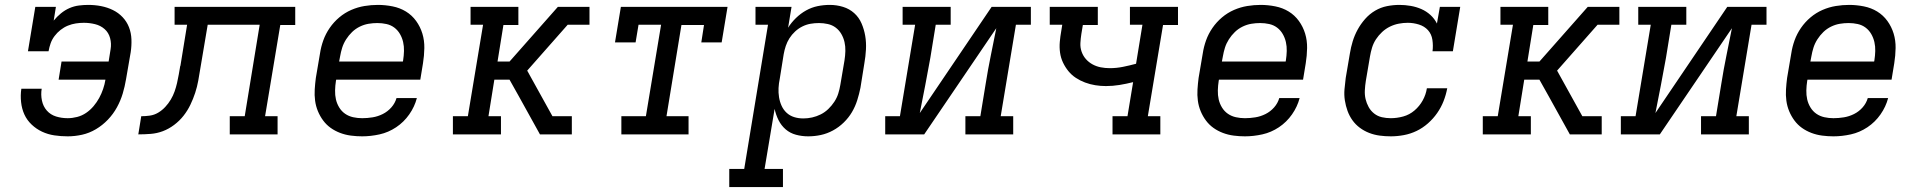

<svg xmlns="http://www.w3.org/2000/svg" viewBox="-20 -548 7840 783"><path d="M256 8Q228 8 201.5 4Q175 0 151.5 -11Q128 -22 109 -40Q90 -58 79.5 -81Q69 -104 66 -131.5Q63 -159 67 -186H150Q146 -162 151 -138Q156 -114 171 -97Q186 -80 208.5 -73Q231 -66 256 -66Q275 -66 294.5 -71Q314 -76 331 -87.5Q348 -99 361.5 -115Q375 -131 384.5 -148.5Q394 -166 400.5 -185Q407 -204 410 -223H219L231 -297H423L431 -347Q435 -370 429 -392.5Q423 -415 406.5 -429.5Q390 -444 367.5 -449.5Q345 -455 322 -455Q306 -455 289.5 -452.5Q273 -450 257 -443.5Q241 -437 227 -426Q213 -415 202.5 -401Q192 -387 186.5 -371.5Q181 -356 178 -339H94L124 -520H208L199 -464Q212 -480 228.5 -493.5Q245 -507 263.5 -515Q282 -523 301.5 -525.5Q321 -528 340 -528Q367 -528 392.5 -523Q418 -518 440.5 -507Q463 -496 480 -478Q497 -460 506 -437Q515 -414 516 -387.5Q517 -361 513 -335L494 -225Q489 -195 480.5 -166.5Q472 -138 457 -110.5Q442 -83 420 -60Q398 -37 371 -21Q344 -5 314.5 1.5Q285 8 256 8Z M544 0 556 -74Q573 -74 591 -76.5Q609 -79 625 -88.5Q641 -98 654 -112Q667 -126 676.5 -142Q686 -158 692 -175Q698 -192 702 -209.5Q706 -227 709 -244Q712 -261 715 -279L716 -280Q716 -280 716 -280.5Q716 -281 716 -281L743 -447H692V-520H1184V-446H1123L1061 -74H1112V0H917V-74H978L1039 -447H827L797 -269Q793 -244 788.5 -219Q784 -194 776 -169.5Q768 -145 756.5 -121Q745 -97 728.5 -76Q712 -55 690 -38.5Q668 -22 644 -13Q620 -4 594.5 -2Q569 0 544 0Z M1457 8Q1434 8 1411 5Q1388 2 1367 -6Q1346 -14 1328.5 -26.5Q1311 -39 1298 -56.5Q1285 -74 1276.5 -94.5Q1268 -115 1265 -137.5Q1262 -160 1263.5 -183.5Q1265 -207 1268 -230L1285 -330Q1289 -357 1298.5 -383.5Q1308 -410 1324.5 -434Q1341 -458 1363.5 -477Q1386 -496 1412.5 -507.5Q1439 -519 1466.5 -523.5Q1494 -528 1521 -528Q1551 -528 1581 -522Q1611 -516 1635.5 -501Q1660 -486 1677 -462.5Q1694 -439 1702.5 -411Q1711 -383 1710.5 -352Q1710 -321 1705 -290L1694 -223H1351L1350 -218Q1347 -199 1346.5 -179.5Q1346 -160 1350 -142.5Q1354 -125 1363.5 -109.5Q1373 -94 1387.5 -84Q1402 -74 1420 -70Q1438 -66 1457 -66Q1478 -66 1499.5 -69.5Q1521 -73 1541 -83Q1561 -93 1576 -110Q1591 -127 1597 -148H1680Q1671 -113 1649 -81.5Q1627 -50 1595.5 -29Q1564 -8 1528 0Q1492 8 1457 8ZM1363 -297H1623L1624 -302Q1627 -321 1627.5 -340Q1628 -359 1624 -376.5Q1620 -394 1611 -409.5Q1602 -425 1588 -435.5Q1574 -446 1556 -450Q1538 -454 1519 -454Q1501 -454 1483 -451Q1465 -448 1447.5 -439.5Q1430 -431 1416 -417.5Q1402 -404 1391.5 -387.5Q1381 -371 1375.5 -353.5Q1370 -336 1367 -318Z M1827 0V-74H1888L1950 -447H1899V-520H2094V-446H2033L2009 -297H2058L2255 -520H2384V-447H2295L2130 -260L2233 -74H2312V0H2182L2095 -157L2058 -223H1996L1972 -74H2023V0Z M2514 0V-74H2614L2676 -447H2584L2572 -375H2488L2512 -520H2947L2923 -375H2840L2851 -446H2759L2698 -74H2788V0Z M2954 215V141H3015L3112 -447H3061V-520H3208L3194 -435Q3207 -456 3226 -474.5Q3245 -493 3267.5 -505.5Q3290 -518 3314.5 -523Q3339 -528 3364 -528Q3364 -528 3364 -528Q3364 -528 3364 -528Q3392 -528 3418 -520Q3444 -512 3463.5 -494.5Q3483 -477 3493.5 -452.5Q3504 -428 3508.5 -401.5Q3513 -375 3511.5 -346.5Q3510 -318 3505 -290L3489 -190Q3484 -165 3476 -139.5Q3468 -114 3454.5 -91Q3441 -68 3421 -48.5Q3401 -29 3377 -16Q3353 -3 3327.5 2.5Q3302 8 3276 8Q3250 8 3226 1.5Q3202 -5 3184 -20.5Q3166 -36 3155 -58Q3144 -80 3139 -104L3098 141H3173V215ZM3256 -65Q3274 -65 3292 -69Q3310 -73 3327 -81.5Q3344 -90 3358 -103.5Q3372 -117 3382.5 -133Q3393 -149 3398.5 -166.5Q3404 -184 3407 -202L3424 -302Q3427 -321 3427.5 -340Q3428 -359 3424 -376.5Q3420 -394 3411 -409.5Q3402 -425 3388 -435.5Q3374 -446 3356 -450Q3338 -454 3320 -454Q3302 -454 3285 -451Q3268 -448 3252 -440Q3236 -432 3222.5 -419.5Q3209 -407 3199.5 -392Q3190 -377 3184.5 -360.5Q3179 -344 3176 -327L3160 -227Q3156 -208 3155 -189Q3154 -170 3157 -151.5Q3160 -133 3167.5 -116.5Q3175 -100 3188 -88Q3201 -76 3218.5 -70.5Q3236 -65 3256 -65Z M3590 0V-74H3650L3712 -447H3661V-520H3857V-447H3796L3774 -312Q3764 -255 3753 -199Q3742 -143 3731 -87L4024 -520H4184V-447H4123L4061 -74H4112V0H3917V-74H3978L4000 -208Q4009 -265 4020.5 -321Q4032 -377 4043 -433L3749 0Z M4517 0V-74H4578L4601 -213Q4573 -206 4545.5 -201.5Q4518 -197 4490 -197Q4468 -197 4446.5 -200.5Q4425 -204 4405 -211.5Q4385 -219 4367.5 -230.5Q4350 -242 4337 -258Q4324 -274 4315 -293Q4306 -312 4303 -333.5Q4300 -355 4302 -377.5Q4304 -400 4308 -422L4312 -447H4261V-520H4457V-446H4396L4390 -410Q4387 -391 4386 -372.5Q4385 -354 4391 -337Q4397 -320 4408.5 -307Q4420 -294 4435.5 -285.5Q4451 -277 4469 -273.5Q4487 -270 4506 -270Q4533 -270 4560 -275.5Q4587 -281 4613 -288L4639 -447H4588V-520H4784V-446H4723L4661 -74H4712V0Z M5057 8Q5034 8 5011 5Q4988 2 4967 -6Q4946 -14 4928.5 -26.5Q4911 -39 4898 -56.5Q4885 -74 4876.5 -94.5Q4868 -115 4865 -137.5Q4862 -160 4863.5 -183.5Q4865 -207 4868 -230L4885 -330Q4889 -357 4898.5 -383.5Q4908 -410 4924.5 -434Q4941 -458 4963.5 -477Q4986 -496 5012.5 -507.5Q5039 -519 5066.5 -523.5Q5094 -528 5121 -528Q5151 -528 5181 -522Q5211 -516 5235.5 -501Q5260 -486 5277 -462.5Q5294 -439 5302.5 -411Q5311 -383 5310.5 -352Q5310 -321 5305 -290L5294 -223H4951L4950 -218Q4947 -199 4946.5 -179.5Q4946 -160 4950 -142.5Q4954 -125 4963.5 -109.5Q4973 -94 4987.5 -84Q5002 -74 5020 -70Q5038 -66 5057 -66Q5078 -66 5099.5 -69.5Q5121 -73 5141 -83Q5161 -93 5176 -110Q5191 -127 5197 -148H5280Q5271 -113 5249 -81.5Q5227 -50 5195.5 -29Q5164 -8 5128 0Q5092 8 5057 8ZM4963 -297H5223L5224 -302Q5227 -321 5227.5 -340Q5228 -359 5224 -376.5Q5220 -394 5211 -409.5Q5202 -425 5188 -435.5Q5174 -446 5156 -450Q5138 -454 5119 -454Q5101 -454 5083 -451Q5065 -448 5047.5 -439.5Q5030 -431 5016 -417.5Q5002 -404 4991.5 -387.5Q4981 -371 4975.5 -353.5Q4970 -336 4967 -318Z M5652 8Q5629 8 5606.5 5Q5584 2 5563.5 -6Q5543 -14 5525.5 -27Q5508 -40 5495.5 -57.5Q5483 -75 5475.5 -95.5Q5468 -116 5464.5 -138.5Q5461 -161 5463 -184Q5465 -207 5468 -230L5485 -330Q5489 -355 5496.5 -379.5Q5504 -404 5516.5 -427Q5529 -450 5547 -470.5Q5565 -491 5588 -504.5Q5611 -518 5636.5 -523Q5662 -528 5687 -528Q5710 -528 5733 -524Q5756 -520 5776.5 -511Q5797 -502 5813.5 -487Q5830 -472 5840 -452L5852 -520H5935L5905 -339H5822Q5825 -362 5821.5 -385.5Q5818 -409 5803.5 -425Q5789 -441 5766.5 -448Q5744 -455 5721 -455Q5703 -455 5684.5 -451.5Q5666 -448 5648.5 -439.5Q5631 -431 5616.5 -417.5Q5602 -404 5591.5 -388Q5581 -372 5575.5 -354Q5570 -336 5567 -318L5550 -218Q5547 -199 5546 -180Q5545 -161 5549 -144Q5553 -127 5561.5 -111.5Q5570 -96 5584 -85Q5598 -74 5615.5 -70Q5633 -66 5652 -66Q5677 -66 5702.5 -73Q5728 -80 5748.5 -97.5Q5769 -115 5782 -138.5Q5795 -162 5799 -188H5882Q5877 -161 5867 -135.5Q5857 -110 5841 -87Q5825 -64 5803.5 -45Q5782 -26 5757 -14Q5732 -2 5705 3Q5678 8 5652 8Z M6027 0V-74H6088L6150 -447H6099V-520H6294V-446H6233L6209 -297H6258L6455 -520H6584V-447H6495L6330 -260L6433 -74H6512V0H6382L6295 -157L6258 -223H6196L6172 -74H6223V0Z M6590 0V-74H6650L6712 -447H6661V-520H6857V-447H6796L6774 -312Q6764 -255 6753 -199Q6742 -143 6731 -87L7024 -520H7184V-447H7123L7061 -74H7112V0H6917V-74H6978L7000 -208Q7009 -265 7020.5 -321Q7032 -377 7043 -433L6749 0Z M7457 8Q7434 8 7411 5Q7388 2 7367 -6Q7346 -14 7328.5 -26.5Q7311 -39 7298 -56.5Q7285 -74 7276.5 -94.5Q7268 -115 7265 -137.5Q7262 -160 7263.5 -183.5Q7265 -207 7268 -230L7285 -330Q7289 -357 7298.5 -383.5Q7308 -410 7324.5 -434Q7341 -458 7363.5 -477Q7386 -496 7412.5 -507.5Q7439 -519 7466.5 -523.5Q7494 -528 7521 -528Q7551 -528 7581 -522Q7611 -516 7635.5 -501Q7660 -486 7677 -462.5Q7694 -439 7702.5 -411Q7711 -383 7710.5 -352Q7710 -321 7705 -290L7694 -223H7351L7350 -218Q7347 -199 7346.5 -179.5Q7346 -160 7350 -142.5Q7354 -125 7363.5 -109.5Q7373 -94 7387.5 -84Q7402 -74 7420 -70Q7438 -66 7457 -66Q7478 -66 7499.5 -69.5Q7521 -73 7541 -83Q7561 -93 7576 -110Q7591 -127 7597 -148H7680Q7671 -113 7649 -81.5Q7627 -50 7595.5 -29Q7564 -8 7528 0Q7492 8 7457 8ZM7363 -297H7623L7624 -302Q7627 -321 7627.5 -340Q7628 -359 7624 -376.5Q7620 -394 7611 -409.5Q7602 -425 7588 -435.5Q7574 -446 7556 -450Q7538 -454 7519 -454Q7501 -454 7483 -451Q7465 -448 7447.5 -439.5Q7430 -431 7416 -417.5Q7402 -404 7391.5 -387.5Q7381 -371 7375.5 -353.5Q7370 -336 7367 -318Z"/></svg>

Font: Iosevka Etoile Oblique
Style: Regular
Weight: 400
Italic angle: -9°
Designer: Belleve Invis
Foundry: Belleve Invis
Version: Version 15.5.2; ttfautohint (v1.8.4)